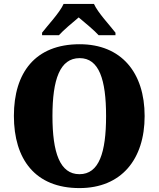

<svg xmlns="http://www.w3.org/2000/svg" viewBox="-20 -951 810 981"><path d="M195 -784V-771H281C301 -794 353 -838 382 -862C410 -839 467 -791 484 -771H570V-784C541 -822 480 -886 460 -931H305C285 -886 224 -822 195 -784ZM386 10C600 10 719 -137 719 -358C719 -580 600 -725 387 -725C160 -725 51 -580 51 -359C51 -137 160 10 386 10ZM386 -61C286 -61 248 -171 248 -358C248 -545 286 -654 387 -654C486 -654 522 -545 522 -358C522 -171 486 -61 386 -61Z"/></svg>

Font: Noto Serif Bengali SemiCondensed Black
Style: Regular
Weight: 900
Width: 4
Designer: Juan Bruce, Universal Thirst, Indian Type Foundry and the Monotype Design Team.
Foundry: Monotype Imaging Inc.
Version: Version 2.003